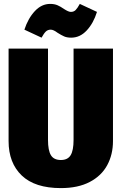

<svg xmlns="http://www.w3.org/2000/svg" viewBox="-20 -945 623 984"><path d="M559 -222Q559 -153 529.5 -98.5Q500 -44 440 -12.5Q380 19 292 19Q159 19 91.5 -45.5Q24 -110 24 -222V-696H226V-228Q226 -174 241 -149.5Q256 -125 292 -125Q327 -125 342 -149.5Q357 -174 357 -228V-696H559ZM275 -777Q254 -793 240 -793Q225 -793 215 -783.5Q205 -774 193 -752L105 -793Q124 -851 158.5 -888Q193 -925 237 -925Q259 -925 275 -918Q291 -911 308 -899Q331 -884 343 -884Q358 -884 367.5 -893.5Q377 -903 389 -925L477 -884Q459 -826 424.5 -789Q390 -752 345 -752Q323 -752 308.5 -758.5Q294 -765 275 -777Z"/></svg>

Font: Fira Sans Condensed Black
Style: Regular
Weight: 900
Width: 3
Designer: Carrois Corporate & Edenspiekermann AG
Foundry: Carrois Corporate GbR & Edenspiekermann AG
Version: Version 4.203